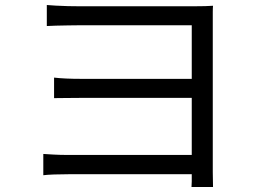

<svg xmlns="http://www.w3.org/2000/svg" viewBox="-20 -722 1040 767"><path d="M167 -702Q179 -701 203 -699.5Q227 -698 252 -697.5Q277 -697 293 -697H760Q781 -697 799.5 -697.5Q818 -698 831 -699Q830 -689 830 -673.5Q830 -658 830 -639V-35Q830 -19 830.5 -3.5Q831 12 831 25H745Q746 16 746 3Q746 -10 746 -26H254Q224 -26 196 -25Q168 -24 153 -22V-107Q168 -106 194.5 -104.5Q221 -103 253 -103H746V-331H306Q274 -331 244 -330.5Q214 -330 196 -330V-412Q238 -407 305 -407H746V-621H293Q277 -621 251.5 -620.5Q226 -620 202.5 -619.5Q179 -619 167 -618Z"/></svg>

Font: Source Han Sans SC
Style: Regular
Weight: 400
Designer: Ryoko NISHIZUKA 西塚涼子 (kana, bopomofo & ideographs); Paul D. Hunt (Latin, Greek & Cyrillic); Sandoll Communications 산돌커뮤니
Foundry: Adobe
Version: Version 2.002;hotconv 1.0.116;makeotfexe 2.5.65601; ttfautoh